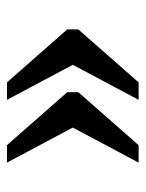

<svg xmlns="http://www.w3.org/2000/svg" viewBox="47 -547 420 554"><g transform="rotate(90 257.0 -270.0)"><path d="M217.8 -80.1 64.9 -253.9V-286.1L217.8 -460H268.1L167 -270L268.1 -80.1ZM398.9 -80.1 246.1 -253.9V-286.1L398.9 -460H449.2L348.1 -270L449.2 -80.1Z"/></g></svg>

Font: Koh Santepheap Black
Style: Regular
Weight: 900
Designer: Danh Hong
Version: Version 2.002; ttfautohint (v1.8.3)